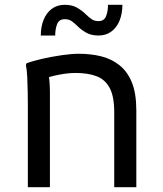

<svg xmlns="http://www.w3.org/2000/svg" viewBox="-20 -780 680 800"><path d="M96 0V-344Q96 -364 95.5 -396Q95 -428 93.5 -459Q92 -490 88 -508L90 -516Q116 -526 156 -535Q196 -544 237 -550Q278 -556 308 -556Q358 -556 401 -545.5Q444 -535 477.5 -508.5Q511 -482 529.5 -436.5Q548 -391 548 -320V0H456V-312Q456 -378 437 -413.5Q418 -449 382 -462.5Q346 -476 296 -476Q264 -476 227.5 -469Q191 -462 164 -452L180 -480Q184 -465 186 -442.5Q188 -420 188 -396V0ZM150 -632Q150 -668 161.5 -697Q173 -726 195.5 -743Q218 -760 250 -760Q280 -760 301 -748Q322 -736 338 -720Q350 -708 362 -700Q374 -692 390 -692Q414 -692 422 -712.5Q430 -733 430 -760H490Q490 -724 478.5 -695Q467 -666 444.5 -649Q422 -632 390 -632Q360 -632 339 -644Q318 -656 302 -672Q290 -684 278.5 -692Q267 -700 250 -700Q226 -700 218 -679.5Q210 -659 210 -632Z"/></svg>

Font: Kufam
Style: Regular
Weight: 400
Designer: Wael Morcos, Artur Schmal
Foundry: Original Type
Version: Version 1.301; ttfautohint (v1.8.3)